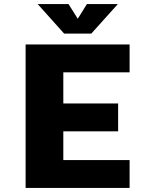

<svg xmlns="http://www.w3.org/2000/svg" viewBox="-20 -917 750 937"><path d="M555 -897 425.5 -753H293L164 -897H314.5L359.5 -825.5L404 -897ZM612.5 -564H289V-412H556.5V-276H289V-136H612.5V0H105V-700H612.5Z"/></svg>

Font: League Mono ExtraBold
Style: Regular
Weight: 800
Width: 6
Designer: Tyler Finck
Foundry: The League of Moveable Type / Tyler Finck
Version: Version 2.210